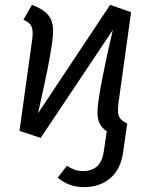

<svg xmlns="http://www.w3.org/2000/svg" viewBox="-20 -557 618 788"><path d="M464 -106Q464 -84 472.5 -72Q481 -60 502 -50L486 63Q477 136 433.5 173.5Q390 211 325 211Q262 211 217 172L255 123Q271 134 286 139.5Q301 145 321 145Q395 145 406 64L418 -18Q398 -32 389 -50Q380 -68 380 -96Q380 -132 398.5 -228Q417 -324 443 -434L147 9L60 -20L112 -394Q114 -405 114 -422Q114 -443 105.5 -455Q97 -467 76 -476L111 -537Q157 -520 177.5 -495.5Q198 -471 198 -430Q198 -363 136 -92L432 -537L518 -507L466 -133Q464 -113 464 -106Z"/></svg>

Font: FiraGO Book
Style: Italic
Weight: 350
Italic angle: -8°
Designer: bBox Type GmbH
Foundry: bBox Type GmbH
Version: Version 1.001